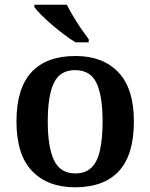

<svg xmlns="http://www.w3.org/2000/svg" viewBox="-20 -786 639 816"><path d="M298 10Q183 10 116.5 -59Q50 -128 50 -270Q50 -410 113.5 -479Q177 -548 301 -548Q417 -548 483 -479Q549 -410 549 -270Q549 -128 485.5 -59Q422 10 298 10ZM300 -49Q343 -49 368.5 -73.5Q394 -98 405 -148Q416 -198 416 -270Q416 -379 390 -433.5Q364 -488 299 -488Q235 -488 209 -433.5Q183 -379 183 -270Q183 -161 209.5 -105Q236 -49 300 -49ZM301 -606Q278 -620 252 -639.5Q226 -659 200.5 -681Q175 -703 155 -723Q135 -743 126 -756V-766H264Q275 -744 291 -717Q307 -690 325 -664Q343 -638 357 -619V-606Z"/></svg>

Font: Noto Serif Bengali SemiBold
Style: Regular
Weight: 600
Version: Version 2.003